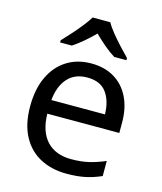

<svg xmlns="http://www.w3.org/2000/svg" viewBox="-115 -850 795 945"><g transform="rotate(15 282.0 -378.0)"><path d="M292 -546Q361 -546 410.5 -516Q460 -486 486.5 -431.5Q513 -377 513 -304V-251H146Q148 -160 192.5 -112.5Q237 -65 317 -65Q368 -65 407.5 -74.5Q447 -84 489 -102V-25Q448 -7 408 1.5Q368 10 313 10Q237 10 178.5 -21Q120 -52 87.5 -113.5Q55 -175 55 -264Q55 -352 84.5 -415Q114 -478 167.5 -512Q221 -546 292 -546ZM291 -474Q228 -474 191.5 -433.5Q155 -393 148 -321H421Q420 -389 389 -431.5Q358 -474 291 -474ZM329 -766Q341 -744 363.5 -716.5Q386 -689 410.5 -662.5Q435 -636 454 -617V-606H392Q366 -622 338 -645.5Q310 -669 283 -696Q256 -669 229 -646Q202 -623 176 -606H116V-617Q135 -637 158.5 -663Q182 -689 204 -716.5Q226 -744 239 -766Z"/></g></svg>

Font: Noto Znamenny Musical Notation
Style: Regular
Weight: 400
Version: Version 1.003; ttfautohint (v1.8.4.7-5d5b)